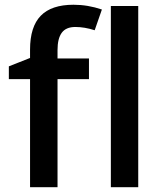

<svg xmlns="http://www.w3.org/2000/svg" viewBox="-20 -785 682 805"><path d="M353 -453.1H221.2V0H106V-453.1H17.1V-506.8L106 -542V-577.1Q106 -672.9 150.9 -719Q195.8 -765.1 288.1 -765.1Q348.6 -765.1 407.2 -745.1L377 -658.2Q334.5 -671.9 295.9 -671.9Q256.8 -671.9 239 -647.7Q221.2 -623.5 221.2 -575.2V-540H353ZM559.6 0H444.8V-759.8H559.6Z"/></svg>

Font: f2_52653          
Style: Regular
Weight: 600
Foundry: Ascender Corporation
Version: Version 1.10